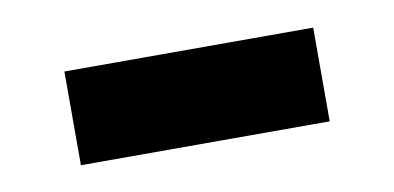

<svg xmlns="http://www.w3.org/2000/svg" viewBox="-30 -412 468 228"><g transform="rotate(-10 204.0 -297.5)"><path d="M54 -241V-354H354V-241Z"/></g></svg>

Font: Figtree Light
Style: Bold
Weight: 700
Version: Version 2.002